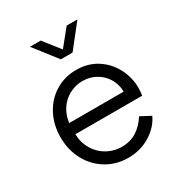

<svg xmlns="http://www.w3.org/2000/svg" viewBox="-185 -912 985 1051"><g transform="rotate(-30 307.5 -386.0)"><path d="M55 -270Q55 -349 88.5 -412.5Q122 -476 181 -512Q240 -548 313 -548Q387 -548 443 -512Q499 -476 529.5 -417Q560 -358 560 -293Q560 -268 556 -245H103V-315H513L477 -285Q485 -338 464.5 -382.5Q444 -427 403 -452.5Q362 -478 313 -478Q263 -478 220 -452Q177 -426 153.5 -378Q130 -330 135 -269Q130 -207 155 -159Q180 -111 224.5 -84.5Q269 -58 321 -58Q376 -58 416.5 -84.5Q457 -111 485 -156L549 -122Q523 -65 461.5 -26.5Q400 12 321 12Q247 12 186 -24.5Q125 -61 90 -125.5Q55 -190 55 -270ZM158 -784H226L329 -653H284L390 -784H458L344 -640H270Z"/></g></svg>

Font: Trafiko Sans Variable
Style: Regular
Weight: 400
Designer: Gumpita Rahayu / Trafiko
Foundry: Tokotype / Trafiko
Version: Version 0.001;FEAKit 1.0